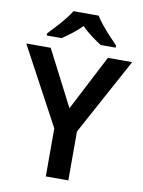

<svg xmlns="http://www.w3.org/2000/svg" viewBox="-100 -1006 802 1075"><g transform="rotate(10 301.0 -469.0)"><path d="M301 -399 464 -714H602L365 -278V0H237V-273L0 -714H139ZM372 -938Q385 -916 407.5 -888.5Q430 -861 454 -835Q478 -809 497 -790V-778H412Q386 -794 356 -816.5Q326 -839 299 -866Q273 -839 244 -817Q215 -795 189 -778H105V-790Q124 -810 147.5 -835.5Q171 -861 193.5 -888.5Q216 -916 229 -938Z"/></g></svg>

Font: Noto Sans Thai SemiBold
Style: Regular
Weight: 600
Version: Version 2.001